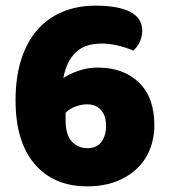

<svg xmlns="http://www.w3.org/2000/svg" viewBox="-20 -643 598 679"><path d="M483 -534Q483 -513 473.5 -493.5Q464 -474 451 -464Q424 -476 394.5 -482.5Q365 -489 340 -489Q280 -489 247.5 -457.5Q215 -426 204 -367Q224 -381 257 -392.5Q290 -404 325 -404Q417 -404 471.5 -351Q526 -298 526 -199Q526 -156 511 -117Q496 -78 466 -48.5Q436 -19 391.5 -1.5Q347 16 288 16Q170 16 102.5 -63Q35 -142 35 -288Q35 -371 55.5 -434Q76 -497 113.5 -539Q151 -581 203 -602Q255 -623 318 -623Q398 -623 440.5 -601Q483 -579 483 -534ZM287 -274Q268 -274 246.5 -266Q225 -258 212 -244V-219Q212 -165 234.5 -142Q257 -119 289 -119Q322 -119 338.5 -141Q355 -163 355 -198Q355 -233 337.5 -253.5Q320 -274 287 -274Z"/></svg>

Font: Baloo
Style: Regular
Weight: 400
Designer: Sarang Kulkarni and Ek Type
Foundry: Ek Type
Version: Version 1.100;PS 1.000;hotconv 1.0.88;makeotf.lib2.5.647800;